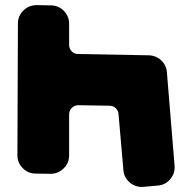

<svg xmlns="http://www.w3.org/2000/svg" viewBox="-20 -728 748 750"><path d="M561 -512Q590 -511 610 -492Q630 -473 632 -445L662 -80Q664 -50 644.5 -27.5Q625 -5 595 -3L539 2Q509 4 486.5 -15.5Q464 -35 462 -64L443 -282Q442 -296 432 -305.5Q422 -315 408 -315L286 -317Q271 -317 260.5 -306.5Q250 -296 250 -281V-121Q250 -91 228.5 -70Q207 -49 177 -49L119 -50Q90 -50 69 -71Q48 -92 48 -122L50 -636Q50 -666 71.5 -687Q93 -708 123 -708L178 -707Q208 -707 229 -686Q250 -665 250 -635V-553Q250 -538 260 -527.5Q270 -517 285 -517Z"/></svg>

Font: d puntillas B to tiptoe
Style: Regular
Weight: 400
Designer: deFharo
Foundry: deFharo.com
Version: Version 1.001 2012